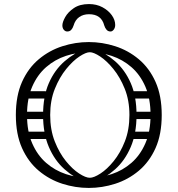

<svg xmlns="http://www.w3.org/2000/svg" viewBox="-20 -917 874 945"><path d="M721 -351Q721 -432 695.5 -490.5Q670 -549 627 -586.5Q584 -624 529.5 -642Q475 -660 417 -660Q359 -660 304.5 -642Q250 -624 207 -586.5Q164 -549 138.5 -490.5Q113 -432 113 -351Q113 -270 138.5 -211.5Q164 -153 207 -115.5Q250 -78 304.5 -60Q359 -42 417 -42Q475 -42 529.5 -60Q584 -78 627 -115.5Q670 -153 695.5 -211.5Q721 -270 721 -351ZM58 -351Q58 -446 88.5 -514Q119 -582 171 -625.5Q223 -669 287 -689.5Q351 -710 417 -710Q483 -710 547 -689.5Q611 -669 663 -625.5Q715 -582 745.5 -514Q776 -446 776 -351Q776 -256 745.5 -188Q715 -120 663 -76.5Q611 -33 547 -12.5Q483 8 417 8Q351 8 287 -12.5Q223 -33 171 -76.5Q119 -120 88.5 -188Q58 -256 58 -351ZM222 -252Q222 -243 217 -238Q212 -233 205 -233H110Q94 -233 94 -252Q94 -269 111 -269H205Q222 -269 222 -252ZM220 -451Q220 -442 215 -437Q210 -432 203 -432H108Q92 -432 92 -451Q92 -468 109 -468H203Q220 -468 220 -451ZM214 -350Q214 -341 209 -336Q204 -331 197 -331H102Q86 -331 86 -350Q86 -367 103 -367H197Q214 -367 214 -350ZM613 -252Q613 -269 630 -269H724Q741 -269 741 -252Q741 -233 725 -233H630Q623 -233 618 -238Q613 -243 613 -252ZM615 -451Q615 -468 632 -468H726Q743 -468 743 -451Q743 -432 727 -432H632Q625 -432 620 -437Q615 -442 615 -451ZM621 -350Q621 -367 638 -367H732Q749 -367 749 -350Q749 -331 733 -331H638Q631 -331 626 -336Q621 -341 621 -350ZM439 -18 422 -42Q442 -42 474.5 -63Q507 -84 539.5 -124Q572 -164 594.5 -221Q617 -278 617 -351Q617 -423 594 -480Q571 -537 538 -577.5Q505 -618 473 -639Q441 -660 422 -660L438 -680Q498 -658 546.5 -615.5Q595 -573 623.5 -508Q652 -443 652 -351Q652 -260 623.5 -193.5Q595 -127 547 -84Q499 -41 439 -18ZM405 -18Q346 -41 297.5 -84Q249 -127 220.5 -193.5Q192 -260 192 -351Q192 -443 220.5 -508Q249 -573 298 -615.5Q347 -658 406 -680L422 -660Q403 -660 371 -639Q339 -618 306 -577.5Q273 -537 250 -480Q227 -423 227 -351Q227 -278 249.5 -221Q272 -164 304.5 -124Q337 -84 369.5 -63Q402 -42 422 -42ZM418 -897Q455 -897 484 -881.5Q513 -866 530 -842.5Q547 -819 547 -794Q547 -781 540 -771.5Q533 -762 524 -762Q512 -762 504.5 -770.5Q497 -779 493 -792Q479 -847 418 -847Q390 -847 370 -833Q350 -819 342 -791Q338 -778 330.5 -770Q323 -762 311 -762Q301 -762 294 -770.5Q287 -779 287 -792Q287 -808 301 -833Q315 -858 344 -877.5Q373 -897 418 -897Z"/></svg>

Font: Agu Display Uzo
Style: Regular
Weight: 400
Designer: Oluwaseun Badejo
Version: Version 1.103